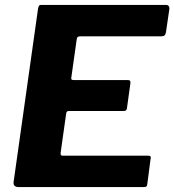

<svg xmlns="http://www.w3.org/2000/svg" viewBox="-20 -762 710 782"><path d="M36 -25C36 -23 35 -20 35 -18C35 -8 40 0 56 0H563C576 0 579 -2 580 -13L593 -113C594 -116 594 -118 594 -120C594 -125 593 -128 581 -128H234C229 -128 227 -131 227 -136V-140L249 -296C250 -307 253 -310 262 -310H483C492 -310 496 -313 497 -321L511 -422C511 -424 511 -425 511 -427C511 -432 511 -436 499 -436H280C273 -436 270 -438 270 -443L292 -599C293 -611 297 -614 308 -614H635C650 -614 653 -618 656 -631L669 -720C669 -722 670 -725 670 -727C670 -737 665 -742 657 -742H150C139 -742 138 -740 135 -727Z"/></svg>

Font: Libre Franklin
Style: Bold Italic
Weight: 700
Italic angle: -8°
Designer: Pablo Impallari, Rodrigo Fuenzalida
Foundry: Impallari Type
Version: Version 1.002; ttfautohint (v1.5)